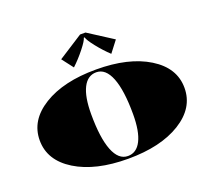

<svg xmlns="http://www.w3.org/2000/svg" viewBox="-113 -790 1029 937"><g transform="rotate(-20 402.0 -321.0)"><path d="M416.1 -646 544.1 -563.8 499.1 -505.2Q466.3 -535.8 436.8 -573.2Q407.3 -610.6 404.3 -625H399.9Q396.9 -610.6 367.4 -573.2Q337.8 -535.8 305.1 -505.2L260.1 -563.8L388.1 -646ZM129.6 -59.4Q26.2 -123.3 26.2 -227.3Q26.2 -331.3 129.6 -395.1Q233 -458.9 402.1 -458.9Q571.2 -458.9 674.6 -395.1Q778 -331.3 778 -227.3Q778 -123.3 674.6 -59.4Q571.2 4.4 402.1 4.4Q233 4.4 129.6 -59.4ZM398.6 -445.8Q353.6 -445.8 329.8 -398.8Q305.9 -351.8 305.9 -262.2Q305.9 -138.5 331.5 -73.6Q357.1 -8.7 405.6 -8.7Q450.6 -8.7 474.4 -55.7Q498.3 -102.7 498.3 -192.3Q498.3 -316 472.7 -380.9Q447.1 -445.8 398.6 -445.8Z"/></g></svg>

Font: FoglihtenBlackPcs
Style: BlackPcs
Weight: 900
Version: Version 0.75